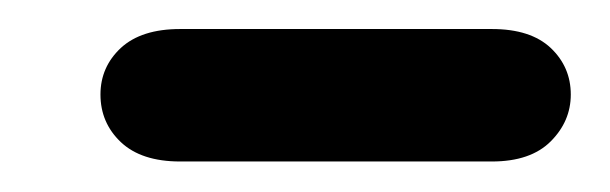

<svg xmlns="http://www.w3.org/2000/svg" viewBox="-20 -712 410 129"><path d="M101 -603.5Q75 -603.5 61.2 -616.5Q47.5 -629.5 47.5 -648.5Q47.5 -667 61.2 -679.8Q75 -692.5 101 -692.5H310.5Q336.5 -692.5 350 -679.8Q363.5 -667 363.5 -648.5Q363.5 -630.5 350 -617Q336.5 -603.5 310.5 -603.5Z"/></svg>

Font: Edu AU VIC WA NT Hand Medium
Style: Regular
Weight: 500
Version: Version 1.001